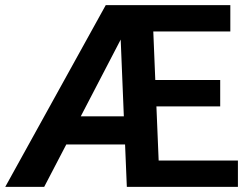

<svg xmlns="http://www.w3.org/2000/svg" viewBox="-20 -731 978 751"><path d="M910.6 -103V0H476.1L469.2 -166H239.3L152.8 0H0.5L393.6 -710.9H880.9V-607.9H579.6L587.4 -418H841.3V-314.9H591.8L600.6 -103ZM295.9 -275.9H464.4L452.1 -576.2Z"/></svg>

Font: Vazirmatn RD FD SemiBold
Style: Regular
Weight: 600
Designer: Saber Rastikerdar
Foundry: Saber Rastikerdar
Version: Version 33.003